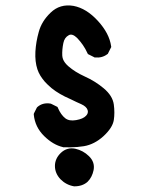

<svg xmlns="http://www.w3.org/2000/svg" viewBox="-20 -530 540 691"><path d="M246.6 140.6Q232.4 138.2 220.2 131.8Q208 125.5 197.8 115.2Q177.7 93.8 177.7 67.4Q177.7 40.5 199.2 20Q221.7 -1 251.5 5.4Q279.3 11.7 299.8 31.7Q322.3 53.2 316.9 82Q311.5 108.4 294.9 124.5Q286.1 132.3 274.2 136.5Q262.2 140.6 248 140.6H247.1ZM206.5 -0.5Q170.9 -8.8 138.7 -40.5Q106 -72.8 101.6 -117.2V-120.1L102.5 -122.6L112.3 -142.1L113.3 -143.6L114.7 -145Q133.8 -161.6 161.6 -157.2L163.1 -156.7L164.6 -156.2L184.1 -146.5L187 -145L188.5 -141.6Q199.2 -116.7 214.8 -104.5Q229 -93.3 253.9 -97.7Q279.3 -102.1 289.6 -113.3Q298.8 -122.6 295.4 -133.8Q291.5 -146.5 272 -155.3Q263.7 -158.7 254.6 -163.1Q245.6 -167.5 235.4 -172.4Q225.1 -177.2 213.4 -182.6Q195.8 -191.4 180.2 -201.9Q164.6 -212.4 151.4 -225.6Q146 -230.5 141.4 -235.8Q136.7 -241.2 132.8 -246.6Q128.9 -252 125.5 -257.3Q122.1 -262.7 119.4 -268.6Q116.7 -274.4 114.7 -280.3Q105.5 -308.1 107.4 -344.2Q109.4 -379.4 119.6 -415.5Q129.9 -453.6 162.1 -484.4Q195.8 -517.1 244.6 -508.8Q291 -500 332.5 -454.6Q373.5 -409.7 379.9 -363.8L380.4 -360.8L378.9 -357.9L369.1 -338.4L368.2 -336.4L366.2 -335Q347.7 -320.8 322.3 -323.2H320.3L318.8 -324.2L299.3 -334L296.4 -335.4L294.9 -338.4Q287.6 -354.5 278.3 -367.9Q269 -381.3 258.3 -392.6Q240.2 -410.6 227.5 -403.3Q211.9 -395 208 -375Q203.1 -351.6 204.1 -329.6Q204.6 -323.2 206.8 -317.1Q209 -311 213.9 -304.4Q218.8 -297.9 226.1 -291.5Q249.5 -271 284.7 -254.9Q322.8 -237.8 353 -212.4Q385.3 -185.5 389.6 -153.8Q393.6 -124 389.6 -98.1Q385.3 -70.3 352.5 -40Q319.8 -10.3 282.2 -3.9Q270.5 -2 258.3 -1Q246.1 0 233.6 0.2Q221.2 0.5 208.5 0H207.5Z"/></svg>

Font: NaikaiFont
Style: Bold
Weight: 700
Version: Version 1.89